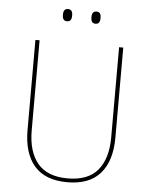

<svg xmlns="http://www.w3.org/2000/svg" viewBox="-56 -842 696 895"><g transform="rotate(5 292.5 -394.0)"><path d="M292.5 9Q189 9 138 -50Q87 -109 87 -217.5V-639H106.5V-217.5Q106.5 -118 152 -63.5Q197.5 -9 292.5 -9Q388 -9 433.2 -63.5Q478.5 -118 478.5 -217.5V-639H498V-217.5Q498 -109 446.8 -50Q395.5 9 292.5 9ZM226 -738.5Q215 -738.5 209.8 -745.2Q204.5 -752 204.5 -766V-769Q204.5 -782 209.8 -788.8Q215 -795.5 226 -795.5Q237 -795.5 242.2 -788.8Q247.5 -782 247.5 -769V-766Q247.5 -752 242.2 -745.2Q237 -738.5 226 -738.5ZM359.5 -738.5Q348.5 -738.5 343.2 -745.2Q338 -752 338 -766V-769Q338 -782 343.2 -788.8Q348.5 -795.5 359.5 -795.5Q370 -795.5 375.2 -788.8Q380.5 -782 380.5 -769V-766Q380.5 -752 375.2 -745.2Q370 -738.5 359.5 -738.5Z"/></g></svg>

Font: Anek Odia Medium Thin
Style: Regular
Weight: 250
Version: Version 1.003